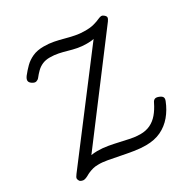

<svg xmlns="http://www.w3.org/2000/svg" viewBox="-197 -1081 1268 1283"><g transform="rotate(-30 436.5 -440.0)"><path d="M568 17Q526 17 479 9.5Q432 2 385.5 -7.5Q339 -17 297.5 -24.5Q256 -32 225 -31Q203 -31 186 -26.5Q169 -22 154.5 -16Q140 -10 125 -1Q100 12 86 9.5Q72 7 64 0Q56 -11 55.5 -21Q55 -31 70 -50L620 -774Q609 -771 595 -770Q581 -769 566 -769Q528 -769 495 -775.5Q462 -782 431.5 -791Q401 -800 369.5 -806.5Q338 -813 303 -813Q272 -813 247.5 -802.5Q223 -792 204 -773.5Q185 -755 168 -733Q160 -723 146.5 -719Q133 -715 114 -728Q98 -739 97 -752.5Q96 -766 110 -785Q132 -813 157.5 -838.5Q183 -864 219 -880.5Q255 -897 305 -897Q346 -897 381.5 -890Q417 -883 451.5 -873.5Q486 -864 523 -856.5Q560 -849 603 -849Q638 -849 666.5 -856.5Q695 -864 716 -874Q732 -881 741 -881Q750 -881 759 -873Q773 -862 772.5 -852Q772 -842 761 -827L219 -109Q230 -111 242 -112Q254 -113 266 -113Q307 -113 347 -106Q387 -99 425.5 -90Q464 -81 501 -73.5Q538 -66 573 -66Q616 -66 649.5 -82Q683 -98 709 -128.5Q735 -159 756 -202Q763 -218 774.5 -223Q786 -228 806 -220Q826 -212 831 -201Q836 -190 829 -173Q807 -117 771 -74Q735 -31 685 -7Q635 17 568 17Z"/></g></svg>

Font: Playwrite HR Lijeva
Style: Regular
Weight: 400
Designer: Veronika Burian, José Scaglione
Foundry: TypeTogether
Version: Version 1.002